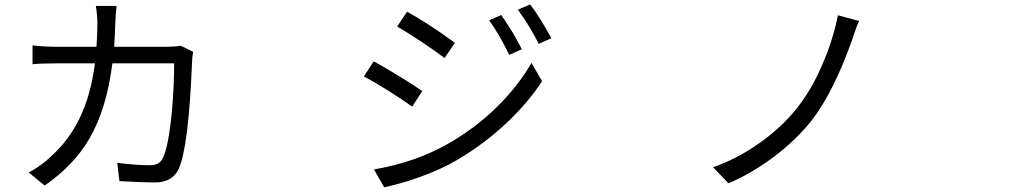

<svg xmlns="http://www.w3.org/2000/svg" viewBox="-20 -795 4540 850"><path d="M177.7 26.4 107.4 -31.2Q165 -62.5 207 -103.5Q284.2 -173.8 330.1 -266.6Q381.8 -371.1 400.4 -514.6H236.3Q158.2 -514.6 124 -510.7V-593.8Q175.8 -587.9 235.4 -587.9H407.2Q411.1 -650.4 411.1 -687.5Q411.1 -727.5 404.3 -768.6H496.1Q492.2 -740.2 490.2 -688.5Q489.3 -651.4 485.4 -587.9H717.8Q752.9 -587.9 780.3 -592.8L835 -565.4Q830.1 -538.1 830.1 -516.6Q814.5 -139.6 770.5 -45.9Q742.2 12.7 666 12.7Q610.4 12.7 508.8 6.8L499 -74.2Q582 -63.5 644.5 -63.5Q686.5 -63.5 701.2 -95.7Q725.6 -145.5 740.2 -293.9Q751 -410.2 751 -514.6H477.5Q452.1 -312.5 376 -181.6Q306.6 -62.5 177.7 26.4Z M1680.7 34.2 1635.7 -44.9Q1818.4 -76.2 1962.9 -158.2Q2083 -226.6 2178.7 -320.3Q2272.5 -412.1 2333 -516.6L2379.9 -435.5Q2315.4 -336.9 2217.8 -246.1Q2120.1 -155.3 2003.9 -86.9Q1934.6 -45.9 1839.8 -11.7Q1754.9 18.6 1680.7 34.2ZM1804.7 -323.2Q1763.7 -352.5 1702.1 -391.6Q1631.8 -435.5 1590.8 -457L1634.8 -523.4Q1677.7 -500 1747.6 -457.5Q1817.4 -415 1849.6 -391.6ZM1948.2 -538.1Q1914.1 -564.5 1846.7 -609.4Q1782.2 -652.3 1738.3 -677.7L1782.2 -743.2Q1876 -691.4 1994.1 -605.5ZM2234.4 -551.8Q2191.4 -641.6 2145.5 -705.1L2199.2 -728.5Q2255.9 -646.5 2290 -577.1ZM2365.2 -600.6Q2324.2 -681.6 2272.5 -752L2327.1 -775.4Q2369.1 -720.7 2420.9 -626Z M3205.1 16.6 3136.7 -54.7Q3244.1 -91.8 3342.8 -162.1Q3438.5 -229.5 3505.9 -313.5Q3572.3 -395.5 3621.1 -510.7Q3668 -618.2 3689.5 -727.5L3783.2 -702.1Q3768.6 -669.9 3752 -617.2Q3668.9 -384.8 3573.2 -261.7Q3505.9 -176.8 3408.2 -102.5Q3308.6 -27.3 3205.1 16.6Z"/></svg>

Font: Bpmf GenYo Gothic R
Style: R
Weight: 400
Foundry: But Ko
Version: Version 1.320